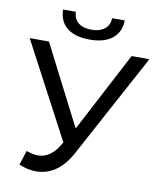

<svg xmlns="http://www.w3.org/2000/svg" viewBox="-96 -962 883 1052"><g transform="rotate(10 345.5 -436.5)"><path d="M341 -749Q259 -749 214.5 -784.5Q170 -820 169 -886H240Q241 -847 267.5 -825.5Q294 -804 341 -804Q386 -804 413.5 -825.5Q441 -847 442 -886H512Q511 -821 466.5 -785Q422 -749 341 -749ZM350 -256 583 -700H682L371 -124Q298 13 175 13Q129 13 81 -8L107 -88Q144 -75 172 -75Q237 -75 282 -145L297 -169L16 -700H123Z"/></g></svg>

Font: false
Style: Regular
Weight: 500
Designer: Julieta Ulanovsky
Foundry: Julieta Ulanovsky
Version: Version 7.222;hotconv 1.0.109;makeotfexe 2.5.65596